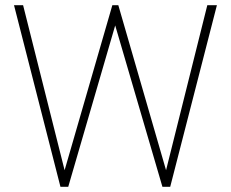

<svg xmlns="http://www.w3.org/2000/svg" viewBox="-20 -720 889 740"><path d="M213 0 34 -700H69L229 -64L413 -700H436L620 -64L779 -700H816L636 0H606L424 -622L243 0Z"/></svg>

Font: Zen Kaku Gothic Antique Light
Style: Regular
Weight: 300
Designer: Yoshimichi Ohira
Foundry: Positype
Version: Version 1.001